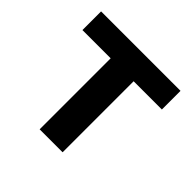

<svg xmlns="http://www.w3.org/2000/svg" viewBox="-133 -628 757 757"><g transform="rotate(45 245.0 -250.0)"><path d="M181.5 0V-396H24V-500H467V-396H309.5V0Z"/></g></svg>

Font: Geologica Roman Medium
Style: Regular
Weight: 500
Designer: Sindre Bremnes, Frode Helland
Foundry: Monokrom Skriftforlag AS
Version: Version 1.010;gftools[0.9.28]